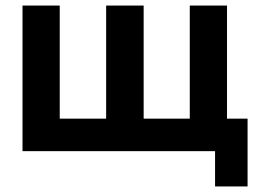

<svg xmlns="http://www.w3.org/2000/svg" viewBox="-20 -544 937 691"><path d="M754 127V0H61V-524H195V-117H362V-524H497V-117H663V-524H797V-117H871V127Z"/></svg>

Font: Raleway-v4020
Style: Bold
Weight: 700
Designer: Matt McInerney, Pablo Impallari, Rodrigo Fuenzalida
Foundry: Matt McInerney, Pablo Impallari, Rodrigo Fuenzalida
Version: Version 4.020;PS 004.020;hotconv 1.0.88;makeotf.lib2.5.64775